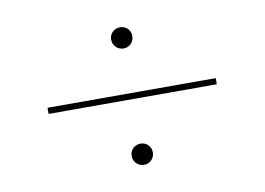

<svg xmlns="http://www.w3.org/2000/svg" viewBox="-56 -564 850 616"><g transform="rotate(-10 368.5 -256.0)"><path d="M94 -266V-246H642V-266ZM368 -411C387 -411 402 -426 402 -446C402 -465 387 -480 368 -480C348 -480 333 -465 333 -446C333 -426 348 -411 368 -411ZM368 -32C387 -32 402 -47 402 -67C402 -86 387 -101 368 -101C348 -101 333 -86 333 -67C333 -47 348 -32 368 -32Z"/></g></svg>

Font: Sprat Thin
Style: Regular
Weight: 100
Designer: Ethan Nakache
Foundry: Collletttivo
Version: Version 2.000;Glyphs 3.2 (3217)